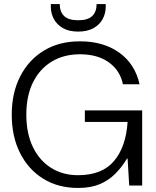

<svg xmlns="http://www.w3.org/2000/svg" viewBox="-20 -916 771 948"><path d="M365 12Q267 12 193.5 -33.5Q120 -79 79 -160.5Q38 -242 38 -350Q38 -457 79.5 -538.5Q121 -620 196.5 -666Q272 -712 375 -712Q491 -712 569 -656Q647 -600 669 -500H587Q573 -568 517.5 -608Q462 -648 375 -648Q295 -648 235.5 -612Q176 -576 143 -509.5Q110 -443 110 -350Q110 -257 142.5 -190Q175 -123 232.5 -87Q290 -51 365 -51Q484 -51 543 -121Q602 -191 610 -314H399V-371H682V0H618L610 -133H607Q582 -91 549 -58Q516 -25 472 -6.5Q428 12 365 12ZM366 -760Q321 -760 291 -777Q261 -794 246 -822Q231 -850 231 -883V-896H275Q275 -858 296.5 -837Q318 -816 366 -816Q414 -816 435.5 -837Q457 -858 457 -896H502V-883Q502 -850 487 -822Q472 -794 441.5 -777Q411 -760 366 -760Z"/></svg>

Font: DM Sans 36pt Light
Style: Regular
Weight: 300
Designer: Colophon Foundry, Jonny Pinhorn
Foundry: Colophon Foundry
Version: Version 4.004;gftools[0.9.30]